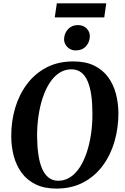

<svg xmlns="http://www.w3.org/2000/svg" viewBox="-20 -1121 750 1152"><path d="M318 10.5Q245.5 10.5 194 -14.8Q142.5 -40 110.2 -83.8Q78 -127.5 62.8 -184.2Q47.5 -241 47.5 -303.5Q47 -392 70.8 -472.5Q94.5 -553 141.8 -616.2Q189 -679.5 258.8 -716Q328.5 -752.5 420 -752.5Q493.5 -752.5 544.8 -727.5Q596 -702.5 628.2 -658.8Q660.5 -615 675.2 -559.2Q690 -503.5 690.5 -442Q690.5 -353 667 -271.8Q643.5 -190.5 596.5 -127Q549.5 -63.5 479.8 -26.5Q410 10.5 318 10.5ZM329.5 -36.5Q369 -36.5 401.5 -57.8Q434 -79 458.8 -117.2Q483.5 -155.5 500.5 -206.5Q517.5 -257.5 526.2 -317Q535 -376.5 534.5 -441Q534.5 -500 527.8 -548.5Q521 -597 506.5 -632Q492 -667 467.8 -686Q443.5 -705 408 -705Q368.5 -705 336 -683.8Q303.5 -662.5 278.8 -624.8Q254 -587 237 -536.5Q220 -486 211.2 -427Q202.5 -368 202.5 -304.5Q203 -244.5 210 -195.2Q217 -146 232 -110.5Q247 -75 271.2 -55.8Q295.5 -36.5 329.5 -36.5ZM433 -818.5Q414 -818.5 398.2 -828Q382.5 -837.5 373.2 -853.2Q364 -869 364.5 -887.5Q366 -922.5 388.8 -946.5Q411.5 -970.5 447 -970.5Q480 -970.5 499.8 -950.2Q519.5 -930 519 -903.5Q518.5 -868.5 496 -843.5Q473.5 -818.5 433 -818.5ZM321 -1101H617.5L605.5 -1016.5H308.5Z"/></svg>

Font: Merriweather 60pt
Style: Bold Italic
Weight: 700
Italic angle: -7.8°
Version: Version 2.101